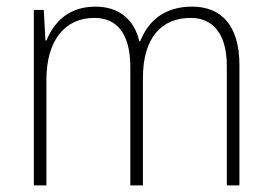

<svg xmlns="http://www.w3.org/2000/svg" viewBox="-20 -652 819 579"><path d="M559 -632C478 -632 428 -591 403 -528H400C385 -592 340 -632 268 -632C182 -632 141 -580 120 -530H117L112 -622H82V-93H120V-412C120 -529 175 -598 264 -598C328 -598 373 -557 373 -449V-93H411V-417C411 -538 467 -598 555 -598C618 -598 664 -555 664 -453V-93H702V-456C702 -577 646 -632 559 -632Z"/></svg>

Font: Noto Sans Kannada UI SemiCondensed ExtraLight
Style: Regular
Weight: 200
Width: 4
Designer: Jelle Bosma - Monotype Design Team
Foundry: Monotype Imaging Inc.
Version: Version 2.005